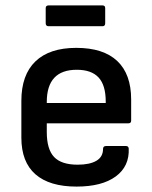

<svg xmlns="http://www.w3.org/2000/svg" viewBox="-20 -678 562 710"><path d="M263 12Q163 12 111 -33.5Q59 -79 59 -169V-305Q59 -401 111 -451Q163 -501 262 -501Q362 -501 413.5 -452.5Q465 -404 465 -310V-232Q465 -222 455 -222H153V-190Q153 -126 180 -97.5Q207 -69 267 -69Q312 -69 336.5 -83.5Q361 -98 361 -127Q361 -138 372 -138H446Q455 -138 456 -129Q459 -63 408 -25.5Q357 12 263 12ZM153 -297H371V-302Q371 -363 344.5 -391.5Q318 -420 264 -420Q153 -420 153 -301ZM160 -581Q149 -581 149 -592V-648Q149 -658 160 -658H359Q369 -658 369 -648V-592Q369 -581 359 -581Z"/></svg>

Font: Sofia Sans Medium
Style: Regular
Weight: 500
Designer: Botio Nikoltchev, Ani Petrova
Foundry: lettersoup
Version: Version 4.101; ttfautohint (v1.8.4.7-5d5b)